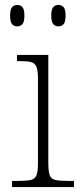

<svg xmlns="http://www.w3.org/2000/svg" viewBox="-20 -759 328 779"><path d="M29 0V-25H56Q89 -25 105.5 -29Q122 -33 128 -48Q134 -63 134 -97V-439Q134 -472 128 -487.5Q122 -503 106.5 -507Q91 -511 64 -511H49V-536H176V-98Q176 -64 181.5 -48.5Q187 -33 204 -29Q221 -25 255 -25H280V0ZM217 -652Q204 -652 196 -661Q188 -670 188 -696Q188 -721 196 -730Q204 -739 217 -739Q230 -739 238 -730Q246 -721 246 -696Q246 -670 238 -661Q230 -652 217 -652ZM50 -652Q37 -652 29 -661Q21 -670 21 -696Q21 -721 29 -730Q37 -739 50 -739Q63 -739 71 -730Q79 -721 79 -696Q79 -670 71 -661Q63 -652 50 -652Z"/></svg>

Font: Noto Serif Tamil ExtraLight
Style: Regular
Weight: 200
Designer: Indian Type Foundry, Tom Grace, and the Monotype Design Team
Foundry: Monotype Imaging Inc.
Version: Version 2.004; ttfautohint (v1.8.4.7-5d5b)